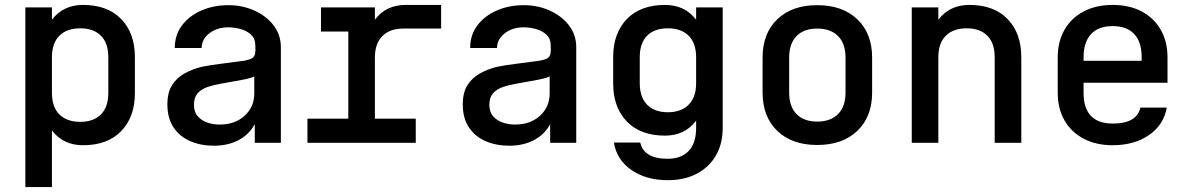

<svg xmlns="http://www.w3.org/2000/svg" viewBox="-20 -580 4840 780"><path d="M83 -550H191V-500Q237 -560 317 -560Q417 -560 472.5 -502.5Q528 -445 528 -348V-202Q528 -105 472.5 -47.5Q417 10 317 10Q237 10 191 -50V180H83ZM306 -465Q252 -465 221.5 -435Q191 -405 191 -347V-203Q191 -145 221.5 -115Q252 -85 306 -85Q360 -85 390 -115Q420 -145 420 -203V-347Q420 -405 390 -435Q360 -465 306 -465Z M849 12Q796 12 753 -6.5Q710 -25 685 -62.5Q660 -100 660 -156Q660 -204 679 -234Q698 -264 728.5 -281Q759 -298 796 -308Q836 -316 874.5 -320.5Q913 -325 954 -331Q977 -333 997 -340Q1017 -347 1017 -371V-374H1018L1017 -398Q1017 -423 1000 -439Q983 -455 957.5 -462Q932 -469 907 -469Q863 -469 831.5 -445.5Q800 -422 799 -385H690Q690 -438 719.5 -477Q749 -516 798.5 -537.5Q848 -559 908 -559Q964 -559 1012.5 -537.5Q1061 -516 1091 -477.5Q1121 -439 1121 -388V0H1015V-76Q993 -34 949.5 -11Q906 12 849 12ZM872 -74Q935 -74 974 -110Q1013 -146 1013 -200V-270Q1006 -265 984 -260Q962 -255 933 -250Q904 -245 874.5 -239.5Q845 -234 824 -227Q796 -217 782 -200Q768 -183 768 -154Q768 -125 783.5 -107.5Q799 -90 822.5 -82Q846 -74 872 -74Z M1229 0V-98H1395V-452H1284V-550H1503V-500Q1548 -560 1628 -560H1772V-464H1618Q1564 -464 1533.5 -433.5Q1503 -403 1503 -346V-98H1669V0Z M2049 12Q1996 12 1953 -6.5Q1910 -25 1885 -62.5Q1860 -100 1860 -156Q1860 -204 1879 -234Q1898 -264 1928.5 -281Q1959 -298 1996 -308Q2036 -316 2074.5 -320.5Q2113 -325 2154 -331Q2177 -333 2197 -340Q2217 -347 2217 -371V-374H2218L2217 -398Q2217 -423 2200 -439Q2183 -455 2157.5 -462Q2132 -469 2107 -469Q2063 -469 2031.5 -445.5Q2000 -422 1999 -385H1890Q1890 -438 1919.5 -477Q1949 -516 1998.5 -537.5Q2048 -559 2108 -559Q2164 -559 2212.5 -537.5Q2261 -516 2291 -477.5Q2321 -439 2321 -388V0H2215V-76Q2193 -34 2149.5 -11Q2106 12 2049 12ZM2072 -74Q2135 -74 2174 -110Q2213 -146 2213 -200V-270Q2206 -265 2184 -260Q2162 -255 2133 -250Q2104 -245 2074.5 -239.5Q2045 -234 2024 -227Q1996 -217 1982 -200Q1968 -183 1968 -154Q1968 -125 1983.5 -107.5Q1999 -90 2022.5 -82Q2046 -74 2072 -74Z M2693 152Q2605 152 2545 110.5Q2485 69 2474 -1H2581Q2596 65 2692 65Q2748 65 2778 33Q2808 1 2808 -61V-90Q2762 -29 2682 -29Q2582 -29 2526.5 -86.5Q2471 -144 2471 -241V-348Q2471 -445 2526.5 -502.5Q2582 -560 2682 -560Q2762 -560 2808 -500V-550H2916V-61Q2916 4 2888.5 51.5Q2861 99 2811 125.5Q2761 152 2693 152ZM2579 -242Q2579 -185 2609 -154.5Q2639 -124 2693 -124Q2747 -124 2777.5 -154.5Q2808 -185 2808 -242V-347Q2808 -405 2777.5 -435Q2747 -465 2693 -465Q2639 -465 2609 -435Q2579 -405 2579 -347Z M3300 9Q3197 9 3137.5 -48.5Q3078 -106 3078 -204V-346Q3078 -444 3137.5 -501.5Q3197 -559 3300 -559Q3403 -559 3463 -501.5Q3523 -444 3523 -346V-204Q3523 -106 3463 -48.5Q3403 9 3300 9ZM3300 -86Q3354 -86 3384.5 -116.5Q3415 -147 3415 -204V-346Q3415 -403 3384.5 -433.5Q3354 -464 3300 -464Q3246 -464 3216 -433.5Q3186 -403 3186 -346V-204Q3186 -147 3216 -116.5Q3246 -86 3300 -86Z M3684 0V-550H3792V-500Q3838 -560 3918 -560Q4018 -560 4073.5 -502.5Q4129 -445 4129 -348V0H4021V-347Q4021 -405 3991 -435Q3961 -465 3907 -465Q3853 -465 3822.5 -435Q3792 -405 3792 -347V0Z M4500 10Q4433 10 4382.5 -16.5Q4332 -43 4304.5 -91Q4277 -139 4277 -203V-347Q4277 -411 4304.5 -459Q4332 -507 4382.5 -533.5Q4433 -560 4500 -560Q4568 -560 4618 -533.5Q4668 -507 4695.5 -459Q4723 -411 4723 -347V-244H4382V-203Q4382 -78 4501 -78Q4598 -78 4613 -143H4720Q4708 -73 4648 -31.5Q4588 10 4500 10ZM4382 -333H4618V-348Q4618 -409 4588 -441.5Q4558 -474 4500 -474Q4442 -474 4412 -441Q4382 -408 4382 -347Z"/></svg>

Font: Tiny SemiBold
Style: Regular
Weight: 600
Designer: Philipp Nurullin, Konstantin Bulenkov
Foundry: JetBrains
Version: Version 2.251; ttfautohint (v1.8.4.7-5d5b)